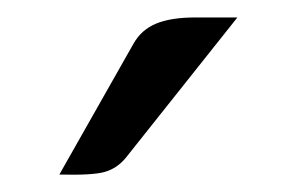

<svg xmlns="http://www.w3.org/2000/svg" viewBox="-20 -735 341 220"><path d="M133 -685Q142 -701 159 -708Q176 -715 204 -715H252L124 -554Q114 -542 100 -538Q86 -534 48 -535Z"/></svg>

Font: K2D Light
Style: Regular
Weight: 300
Designer: Katatrad Aksorn Co.,Ltd.
Foundry: Cadson Demak Co.,Ltd.
Version: Version 1.000; ttfautohint (v1.6)